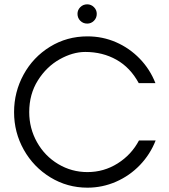

<svg xmlns="http://www.w3.org/2000/svg" viewBox="-20 -857 779 887"><path d="M45 -339Q45 -432 89 -512.5Q133 -593 211 -641Q289 -689 384 -689Q454 -689 516 -662Q578 -635 625.5 -586Q673 -537 698 -473H621Q582 -545 518 -581Q454 -617 374 -617Q316 -617 255.5 -583Q195 -549 155 -485.5Q115 -422 115 -339Q115 -264 151 -200Q187 -136 249 -99Q311 -62 384 -62Q460 -62 523.5 -102Q587 -142 622 -208H699Q674 -144 626.5 -94.5Q579 -45 516 -17.5Q453 10 384 10Q291 10 213 -37.5Q135 -85 90 -165Q45 -245 45 -339ZM338 -793Q338 -811 351 -824Q364 -837 383 -837Q401 -837 414 -824Q427 -811 427 -793Q427 -774 414 -761Q401 -748 383 -748Q364 -748 351 -761Q338 -774 338 -793Z"/></svg>

Font: Teachers[wght]
Style: Regular
Weight: 400
Designer: Alfredo Marco Pradil & Chank Diesel
Version: Version 1.000;Glyphs 3.1.2 (3151)